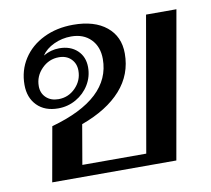

<svg xmlns="http://www.w3.org/2000/svg" viewBox="-68 -646 793 722"><g transform="rotate(-10 329.0 -285.0)"><path d="M112 -208Q343 -272 343 -424Q343 -471 315 -499.5Q287 -528 240 -528Q205 -528 174 -513.5Q143 -499 127 -475Q156 -492 188 -492Q231 -492 257 -467.5Q283 -443 283 -403Q283 -367 264.5 -336.5Q246 -306 214.5 -288Q183 -270 146 -270Q95 -270 65.5 -300Q36 -330 36 -379Q36 -434 64 -477.5Q92 -521 142 -545.5Q192 -570 255 -570Q336 -570 382 -532.5Q428 -495 428 -430Q428 -350 375.5 -291Q323 -232 224 -196L198 -45H442L532 -560H648L549 0H75ZM245 -397Q245 -424 227.5 -441.5Q210 -459 181 -459Q143 -459 115.5 -431Q88 -403 88 -365Q88 -338 106 -321Q124 -304 153 -304Q191 -304 218 -331.5Q245 -359 245 -397Z"/></g></svg>

Font: Fahkwang Medium
Style: Italic
Weight: 500
Italic angle: -10°
Version: Version 1.000; ttfautohint (v1.6)